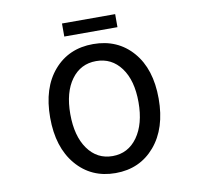

<svg xmlns="http://www.w3.org/2000/svg" viewBox="-95 -1002 1190 1118"><g transform="rotate(-10 500.0 -443.0)"><path d="M732.4 -91.3Q643.6 12.7 500 12.7Q356.4 12.7 268.1 -91.3Q179.7 -195.3 179.7 -371.1Q179.7 -546.9 267.6 -648.4Q355.5 -750 500 -750Q644.5 -750 732.9 -648.4Q821.3 -546.9 821.3 -371.1Q821.3 -195.3 732.4 -91.3ZM298.8 -371.1Q298.8 -241.2 353.5 -164.6Q408.2 -87.9 500 -87.9Q591.8 -87.9 647 -165Q702.1 -242.2 702.1 -371.1Q702.1 -500 647 -574.7Q591.8 -649.4 500 -649.4Q408.2 -649.4 353.5 -574.7Q298.8 -500 298.8 -371.1ZM342.8 -822.3V-899.4H657.2V-822.3Z"/></g></svg>

Font: Gen Shin Gothic Monospace Medium
Style: Regular
Weight: 500
Designer: [Source Han Sans]
Ryoko NISHIZUKA  (kana & ideographs); Paul D. Hunt (Latin, Greek & Cyrillic); Wenlong ZHANG  (bopomofo
Version: Version 1.002.20150607